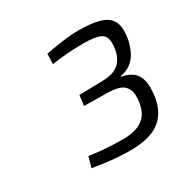

<svg xmlns="http://www.w3.org/2000/svg" viewBox="-105 -866 610 616"><g transform="rotate(-30 200.0 -558.5)"><path d="M259 -767Q325 -767 355 -750.5Q385 -734 385 -695Q385 -651 365.5 -615.5Q346 -580 303 -572V-570Q338 -563 352.5 -544Q367 -525 367 -495Q367 -445 349.5 -412.5Q332 -380 298 -365Q264 -350 213 -350Q175 -350 139 -354Q103 -358 74 -363L85 -402Q105 -399 125 -397Q145 -395 166 -394Q187 -393 209 -393Q263 -393 288.5 -417.5Q314 -442 314 -494Q314 -516 299 -531Q284 -546 237 -547L153 -548L158 -586L243 -588Q290 -588 311 -612Q332 -636 332 -678Q332 -705 313.5 -714Q295 -723 249 -723Q219 -723 187.5 -720.5Q156 -718 134 -714L135 -752Q167 -758 198.5 -762.5Q230 -767 259 -767Z"/></g></svg>

Font: Exo 2 Light
Style: Italic
Weight: 300
Italic angle: -8°
Designer: Natanael Gama
Foundry: Natanael Gama
Version: Version 2.010